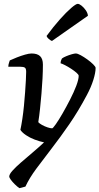

<svg xmlns="http://www.w3.org/2000/svg" viewBox="-20 -778 517 998"><path d="M81 200Q69 192 56.5 179.5Q44 167 36 156Q28 145 28 140Q28 128 44.5 109.5Q61 91 88.5 67Q116 43 147.5 16.5Q179 -10 209 -38Q185 -43 160 -52.5Q135 -62 115 -75.5Q95 -89 86 -103Q91 -126 96 -159Q101 -192 104.5 -228Q108 -264 110.5 -298.5Q113 -333 114.5 -361Q116 -389 116 -405Q116 -422 109 -426.5Q102 -431 86 -431H23Q23 -437 24.5 -443.5Q26 -450 28 -455.5Q30 -461 31 -464Q46 -471 67.5 -479.5Q89 -488 110 -494Q131 -500 144 -500Q174 -500 188.5 -486Q203 -472 203 -442Q203 -409 201 -370Q199 -331 195.5 -290.5Q192 -250 188 -212Q184 -174 179 -143Q185 -136 198.5 -128.5Q212 -121 227 -116Q242 -111 251 -111Q255 -111 270.5 -133Q286 -155 305.5 -189Q325 -223 344.5 -261Q364 -299 376.5 -332Q389 -365 389 -384Q389 -390 377.5 -400Q366 -410 350 -420.5Q334 -431 318.5 -439Q303 -447 295 -449Q295 -457 297.5 -464Q300 -471 302 -474Q310 -480 324.5 -486Q339 -492 353 -496Q367 -500 374 -500Q383 -500 399.5 -491Q416 -482 434 -469Q452 -456 464.5 -443.5Q477 -431 477 -425Q477 -400 465 -362Q453 -324 431 -283Q387 -200 340 -132Q293 -64 249 -7Q205 50 169 98.5Q133 147 112 192ZM250 -565Q242 -568 233 -576Q224 -584 222 -591Q258 -640 291.5 -677.5Q325 -715 350 -736.5Q375 -758 384 -758Q392 -758 404 -748.5Q416 -739 426 -724.5Q436 -710 437 -696Z"/></svg>

Font: Texturina 12pt Medium
Style: Italic
Weight: 500
Italic angle: -11°
Designer: Guillermo Torres Carreño
Foundry: Omnibus-Type
Version: Version 1.002